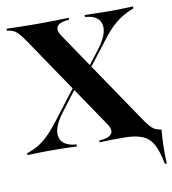

<svg xmlns="http://www.w3.org/2000/svg" viewBox="-90 -642 769 856"><g transform="rotate(-10 295.0 -213.5)"><path d="M587.1 144.4Q576.6 87.1 559.3 55.2Q541.9 23.4 510.5 10.5Q479 -2.4 426.6 -2.4L503.2 -16.1L599.2 -8.1Q597.6 8.9 596.4 29.4Q595.2 50 594.8 70.6Q594.4 91.1 594.8 110.1Q595.2 129 596 144.4ZM317.7 0V-8.9Q359.7 -10.5 373 -27.4Q386.3 -44.4 364.5 -75.8L77.4 -499.2Q54.8 -532.3 39.5 -546Q24.2 -559.7 -3.2 -562.1V-571Q25 -570.2 60.1 -569.4Q95.2 -568.5 135.5 -568.5Q184.7 -568.5 221 -569.4Q257.3 -570.2 278.2 -571V-562.1Q237.1 -560.5 224.6 -543.5Q212.1 -526.6 233.9 -495.2L521 -71.8Q542.7 -39.5 557.7 -25.8Q572.6 -12.1 597.6 -8.9V0Q571.8 -1.6 537.5 -2Q503.2 -2.4 462.1 -2.4Q412.1 -2.4 375.4 -2Q338.7 -1.6 317.7 0ZM-8.9 0V-8.9Q19.4 -17.7 41.9 -31Q64.5 -44.4 87.1 -66.1Q109.7 -87.9 135.5 -121L253.2 -274.2L261.3 -269.4L179 -160.5Q147.6 -120.2 140.7 -86.7Q133.9 -53.2 152.4 -32.7Q171 -12.1 214.5 -8.9V0Q181.5 -1.6 150 -2Q118.5 -2.4 90.3 -2.4Q70.2 -2.4 48 -2Q25.8 -1.6 -8.9 0ZM309.7 -300 301.6 -304 383.1 -410.5Q414.5 -450.8 421.4 -484.3Q428.2 -517.7 410.5 -538.3Q392.7 -558.9 350 -562.1V-571Q384.7 -570.2 414.5 -569.4Q444.4 -568.5 471 -568.5Q491.9 -568.5 513.7 -569.4Q535.5 -570.2 569.4 -571V-562.1Q542.7 -552.4 519.8 -538.7Q496.8 -525 474.2 -504.4Q451.6 -483.9 425.8 -450Z"/></g></svg>

Font: Playfair 144pt SemiCondensed ExtraBold
Style: Regular
Weight: 800
Width: 4
Designer: Claus Eggers Sørensen
Foundry: Claus Eggers Sørensen
Version: Version 2.203